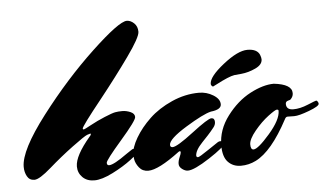

<svg xmlns="http://www.w3.org/2000/svg" viewBox="-50 -751 1474 862"><g transform="rotate(-5 687.5 -320.5)"><path d="M269 -39Q269 -87 338 -168Q344 -174 344 -177.5Q344 -181 342 -181Q340 -181 327.5 -176.5Q315 -172 259 -130.5Q203 -89 150 -42.5Q97 4 74.5 4Q52 4 41.5 -15Q31 -34 31 -58Q31 -132 146.5 -283Q262 -434 388 -552.5Q514 -671 549 -671Q566 -671 581.5 -656.5Q597 -642 597 -617.5Q597 -593 537 -509Q477 -425 403 -332Q310 -216 310 -206Q310 -202 314 -202Q318 -202 348 -218.5Q378 -235 413 -249.5Q448 -264 461.5 -266.5Q475 -269 493.5 -269Q512 -269 530.5 -261Q549 -253 549 -237.5Q549 -222 476.5 -138.5Q404 -55 404 -43.5Q404 -32 414 -32Q435 -32 496 -76Q519 -92 523 -94Q527 -96 532 -96Q546 -96 546 -82Q546 -74 510.5 -47Q475 -20 425.5 5Q376 30 342.5 30Q309 30 289 10Q269 -10 269 -39Z M807 -40Q807 -35 814 -33Q821 -33 862.5 -61.5Q904 -90 909.5 -93Q915 -96 920 -96Q934 -96 934 -82.5Q934 -69 863.5 -23Q793 23 764 23Q752 23 738.5 13Q725 3 725 -10.5Q725 -24 732 -40Q739 -56 739 -61.5Q739 -67 736 -67Q733 -67 730 -65Q633 8 587 8Q561 8 546 -11Q531 -30 528 -49L526 -68Q526 -101 551.5 -144.5Q577 -188 618.5 -227.5Q660 -267 720.5 -294Q781 -321 844 -321Q878 -321 907.5 -303Q937 -285 937 -261Q937 -237 890 -232Q855 -224 774.5 -174.5Q694 -125 694 -99Q694 -88 705 -88Q725 -88 799.5 -145Q874 -202 889 -202Q904 -202 904 -184Q904 -171 894.5 -159.5Q885 -148 881 -143Q873 -133 840 -98.5Q807 -64 807 -40ZM1132 -467Q1137 -454 1137 -446Q1137 -422 1105 -407Q1073 -392 1041 -389L1009 -386Q984 -382 927 -352L909 -343Q900 -348 900 -356Q900 -388 967 -441Q1034 -494 1077 -494Q1120 -494 1132 -467Z M1228 -237Q1228 -210 1260 -210Q1290 -210 1326 -225Q1362 -240 1365 -240Q1368 -240 1371.5 -235Q1375 -230 1375 -225Q1375 -214 1328.5 -196.5Q1282 -179 1261 -179Q1240 -179 1231.5 -179.5Q1223 -180 1218 -169Q1144 -30 1071 6Q1039 22 1003.5 22Q968 22 945.5 -1.5Q923 -25 923 -76Q923 -147 969.5 -208.5Q1016 -270 1075 -301Q1134 -332 1182 -332Q1263 -323 1263 -283Q1263 -272 1257.5 -263.5Q1252 -255 1248.5 -253.5Q1245 -252 1240 -251Q1228 -248 1228 -237ZM1066 -46Q1086 -46 1139.5 -107.5Q1193 -169 1193 -209Q1193 -215 1185.5 -215Q1178 -215 1146 -191Q1114 -167 1083.5 -130Q1053 -93 1053 -69.5Q1053 -46 1066 -46Z"/></g></svg>

Font: Mrs Sheppards
Style: Regular
Weight: 400
Version: Version 1.000